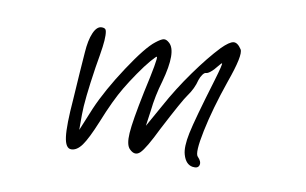

<svg xmlns="http://www.w3.org/2000/svg" viewBox="-58 -695 1116 701"><g transform="rotate(10 500.0 -345.0)"><path d="M714 -560Q741 -587 756 -589Q771 -591 786 -568Q798 -549 760 -443Q723 -336 705.5 -251.5Q688 -167 700 -155Q716 -139 712 -125.5Q708 -112 688 -115Q662 -119 652 -154Q644 -181 655 -234Q666 -287 712 -439Q732 -506 728 -506Q726 -506 713 -490Q704 -478 693.5 -469.5Q683 -461 677 -461Q671 -461 664.5 -452Q658 -443 654 -431Q646 -398 624 -368Q609 -348 548 -231Q510 -153 491.5 -135Q473 -117 452 -138Q437 -152 440 -197Q443 -242 466 -353Q495 -483 490 -488Q488 -490 469.5 -468.5Q451 -447 428 -413.5Q405 -380 389 -353Q359 -303 325 -218Q298 -152 279.5 -126.5Q261 -101 240 -101Q219 -101 213.5 -142.5Q208 -184 216 -283Q223 -394 228 -458Q231 -504 243 -531.5Q255 -559 273 -559Q283 -559 287 -554.5Q291 -550 291.5 -532.5Q292 -515 288.5 -489Q285 -463 276 -411Q257 -286 257 -233V-176L292 -261Q324 -335 383 -424.5Q442 -514 475 -539Q494 -554 503.5 -555.5Q513 -557 524 -547Q557 -519 525 -403Q508 -346 502 -290L494 -233L540 -315Q577 -383 625 -450Q673 -517 714 -560Z"/></g></svg>

Font: sitelen Majeka pi alasa wan taso
Style: Regular
Weight: 400
Designer: jan Majeka
Version: Version 1.0